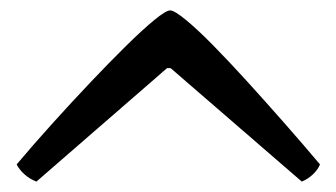

<svg xmlns="http://www.w3.org/2000/svg" viewBox="-20 -727 646 369"><path d="M50 -378Q37 -383 27 -392Q17 -401 12 -411Q44 -449 81 -490Q118 -531 154.5 -569.5Q191 -608 222.5 -639Q254 -670 276.5 -688.5Q299 -707 307 -707Q315 -707 337 -689Q359 -671 389.5 -640Q420 -609 455 -570.5Q490 -532 526.5 -490.5Q563 -449 595 -411Q591 -401 581.5 -392Q572 -383 560 -378L308 -596H301Z"/></svg>

Font: Texturina Medium
Style: Regular
Weight: 500
Designer: Guillermo Torres Carreño
Foundry: Omnibus-Type
Version: Version 1.003